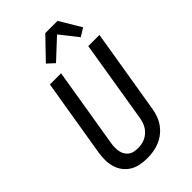

<svg xmlns="http://www.w3.org/2000/svg" viewBox="-289 -1074 1178 1178"><g transform="rotate(-45 300.0 -485.0)"><path d="M255 8Q224 8 194 2.5Q164 -3 139 -18Q114 -33 96.5 -56Q79 -79 70.5 -107Q62 -135 61.5 -165.5Q61 -196 66 -227L150 -735H247L161 -214Q158 -196 158 -179Q158 -162 161 -146Q164 -130 172.5 -116Q181 -102 193.5 -92.5Q206 -83 222.5 -79.5Q239 -76 256 -76Q272 -76 288.5 -79Q305 -82 320.5 -89.5Q336 -97 349.5 -109Q363 -121 372.5 -136Q382 -151 387 -167Q392 -183 395 -199L483 -735H580L489 -185Q485 -159 475.5 -132.5Q466 -106 450 -83Q434 -60 411 -41.5Q388 -23 362 -12Q336 -1 308.5 3.5Q281 8 255 8ZM269 -801 223 -843 353 -978H459L542 -839L489 -806L398 -921Z"/></g></svg>

Font: Iosevka Custom Medium
Style: Italic
Weight: 500
Italic angle: -9°
Designer: Belleve Invis
Foundry: Belleve Invis
Version: Version 27.0.1